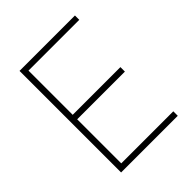

<svg xmlns="http://www.w3.org/2000/svg" viewBox="-198 -826 945 945"><g transform="rotate(-45 274.5 -353.5)"><path d="M95.7 -707H481.4V-676.8H127.9V-369.1H460V-337.9H127.9V-31.2H490.2V0H95.7Z"/></g></svg>

Font: Pretendard Thin
Style: Regular
Weight: 100
Designer: Base glyphs from Inter by Rasmus Andersson; Hangeul glyphs from Noto Sans CJK(Source Han Sans) by Jang Soo-young and Kan
Foundry: Kil Hyung-jin
Version: Version 1.309